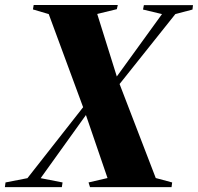

<svg xmlns="http://www.w3.org/2000/svg" viewBox="-41 -764 808 784"><path d="M-21 0 -18.5 -19 71 -36.5 319.5 -353 417 -425.5 620.5 -706.5 543 -725 546.5 -743H747L745 -725L675 -706.5L429 -398L333 -326.5L125 -36.5L214.5 -19L211.5 0ZM326.5 0 320.5 -19 398 -37 304 -311.5 300.5 -320.5 158 -706.5 93.5 -725.5 96.5 -743.5H440L436 -726.5L356 -707L439.5 -440.5L443 -432L595 -37L662 -19L659.5 0Z"/></svg>

Font: Merriweather 144pt Black
Style: Italic
Weight: 900
Italic angle: -7.8°
Version: Version 2.101